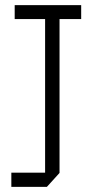

<svg xmlns="http://www.w3.org/2000/svg" viewBox="-20 -724 356 745"><path d="M155 -54V-650L203 -704H211V-54ZM24 1V-54H211V-53L162 1ZM37 -650V-704H203L155 -650ZM211 -650V-704H295V-650Z"/></svg>

Font: Foldit Light
Style: Regular
Weight: 300
Version: Version 1.003